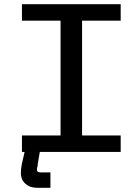

<svg xmlns="http://www.w3.org/2000/svg" viewBox="-20 -720 660 910"><path d="M267 -622H84V-700H552V-622H369V-78H552V0H84V-78H267ZM219 170H156Q121 170 101 151Q79 133 79 99Q79 74 88 38L101 -20H172L159 57Q159 59 158.5 64Q158 69 157 71Q155 79 155 84Q155 91 159 94Q164 97 171 97H213H219Z"/></svg>

Font: Rilu
Style: Bold
Weight: 500
Designer: Alí Sinisterra
Foundry: Alí Sinisterra
Version: ""